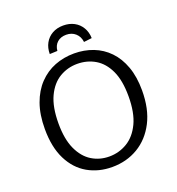

<svg xmlns="http://www.w3.org/2000/svg" viewBox="-156 -1012 1057 1147"><g transform="rotate(-20 372.5 -438.5)"><path d="M362 9Q276 9 207.5 -30Q139 -69 99.5 -147.5Q60 -226 60 -342Q60 -433 84.5 -501.5Q109 -570 153 -616Q197 -662 254.5 -684.5Q312 -707 378 -707Q442 -707 498 -685.5Q554 -664 596 -620.5Q638 -577 661.5 -512Q685 -447 685 -361Q685 -243 642.5 -160.5Q600 -78 527 -34.5Q454 9 362 9ZM367 -56Q429 -56 481.5 -87.5Q534 -119 565.5 -185Q597 -251 597 -356Q597 -456 567.5 -519Q538 -582 487.5 -612Q437 -642 374 -642Q313 -642 261.5 -611.5Q210 -581 179 -515.5Q148 -450 148 -345Q148 -245 177.5 -181Q207 -117 256.5 -86.5Q306 -56 367 -56ZM374 -886Q413 -886 443 -870Q473 -854 490.5 -824.5Q508 -795 509 -757L458 -751Q454 -786 430.5 -807Q407 -828 372 -828Q337 -828 315 -808.5Q293 -789 290 -755L241 -753Q241 -792 257.5 -822Q274 -852 304 -869Q334 -886 374 -886Z"/></g></svg>

Font: Bitter Thin
Style: Regular
Weight: 400
Version: Version 3.021